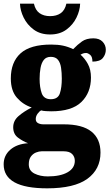

<svg xmlns="http://www.w3.org/2000/svg" viewBox="-33 -794 597 1047"><path d="M224 233Q-13 233 -13 102Q-13 54 23 22.5Q59 -9 120 -13Q91 -24 65 -43.5Q39 -63 39 -100Q39 -135 67 -160Q95 -185 140 -208Q93 -223 59.5 -261Q26 -299 26 -366Q26 -455 79 -503Q132 -551 246 -551Q283 -551 311 -545Q339 -539 366 -526Q390 -551 414 -568Q438 -585 476 -585Q509 -585 526.5 -566.5Q544 -548 544 -523Q544 -498 528 -478Q512 -458 471 -458Q471 -485 458.5 -495Q446 -505 437 -505Q426 -505 418.5 -502Q411 -499 406 -496Q429 -476 446 -445.5Q463 -415 463 -371Q463 -289 411 -238Q359 -187 246 -187Q236 -187 218 -188Q200 -189 192 -192Q182 -188 172 -174Q162 -160 162 -145Q162 -129 174.5 -122.5Q187 -116 203 -116H315Q416 -116 465.5 -76.5Q515 -37 515 38Q515 129 443.5 181Q372 233 224 233ZM244 -253Q283 -253 293.5 -285Q304 -317 304 -365Q304 -397 300 -424.5Q296 -452 283 -468Q270 -484 244 -484Q219 -484 206 -467.5Q193 -451 188 -423.5Q183 -396 183 -364Q183 -318 194.5 -285.5Q206 -253 244 -253ZM227 168Q296 168 335.5 145.5Q375 123 375 83Q375 61 360.5 46Q346 31 314 31H194Q180 31 163.5 37.5Q147 44 135.5 59.5Q124 75 124 102Q124 137 155 152.5Q186 168 227 168ZM240 -606Q187 -606 151 -632.5Q115 -659 96 -698Q77 -737 76 -774H152Q160 -738 183 -722Q206 -706 240 -706Q275 -706 298 -722Q321 -738 329 -774H404Q403 -737 384 -698Q365 -659 329 -632.5Q293 -606 240 -606Z"/></svg>

Font: Noto Serif Thai SemiCondensed Black
Style: Regular
Weight: 900
Width: 4
Designer: Monotype Design Team
Foundry: Monotype Imaging Inc.
Version: Version 2.002; ttfautohint (v1.8.4.7-5d5b)